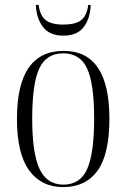

<svg xmlns="http://www.w3.org/2000/svg" viewBox="-20 -751 514 781"><path d="M237 10Q148 10 98.5 -58Q49 -126 49 -268Q49 -544 239 -544Q425 -544 425 -268Q425 -124 377 -57Q329 10 237 10ZM238 0Q307 0 335 -64.5Q363 -129 363 -268Q363 -410 334.5 -472Q306 -534 237 -534Q168 -534 139.5 -472Q111 -410 111 -268Q111 -127 141 -63.5Q171 0 238 0ZM238 -606Q182 -606 155 -641Q128 -676 126 -731H137Q143 -687 166 -669Q189 -651 238 -651Q286 -651 309.5 -668.5Q333 -686 339 -731H349Q347 -676 320.5 -641Q294 -606 238 -606Z"/></svg>

Font: Noto Serif Display Condensed Light
Style: Regular
Weight: 300
Width: 3
Designer: Monotype Design Team
Foundry: Monotype Imaging Inc.
Version: Version 2.009